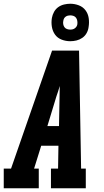

<svg xmlns="http://www.w3.org/2000/svg" viewBox="-35 -1005 555 1025"><path d="M-15 0V-105H24L243 -735H387L398 -105H423V0H237V-105H275L277 -227H185L147 -105H172V0ZM280 -332 283 -490Q283 -504 283.5 -518Q284 -532 284 -546Q280 -532 275.5 -518Q271 -504 266 -490L218 -332ZM340 -785Q316 -785 294 -793.5Q272 -802 259 -820Q246 -838 242 -861.5Q238 -885 242 -909Q245 -926 253.5 -941.5Q262 -957 276 -967Q290 -977 307 -981Q324 -985 340 -985Q364 -985 386 -976.5Q408 -968 421.5 -950Q435 -932 438.5 -908.5Q442 -885 438 -861Q436 -844 427.5 -828.5Q419 -813 404.5 -803Q390 -793 373.5 -789Q357 -785 340 -785ZM340 -847Q347 -847 353 -848.5Q359 -850 364.5 -854Q370 -858 373.5 -863.5Q377 -869 378 -876Q379 -885 377.5 -894Q376 -903 371 -910Q366 -917 357.5 -920Q349 -923 340 -923Q334 -923 327.5 -921.5Q321 -920 315.5 -916Q310 -912 307 -906.5Q304 -901 303 -894Q301 -885 302.5 -876Q304 -867 309 -860Q314 -853 322.5 -850Q331 -847 340 -847Z"/></svg>

Font: Iosevka Slab Extrabold Oblique
Style: Regular
Weight: 800
Italic angle: -9°
Monospace: yes
Designer: Belleve Invis
Foundry: Belleve Invis
Version: Version 11.1.1; ttfautohint (v1.8.3)